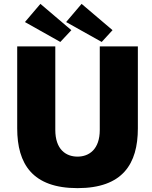

<svg xmlns="http://www.w3.org/2000/svg" viewBox="-20 -963 788 993"><path d="M189 -943 109 -849 292 -746 349 -807ZM402 -943 322 -849 506 -746 562 -807ZM693 -299V-723H496V-291C496 -191 441 -153 381 -153C320 -153 266 -191 266 -291V-723H69V-299C69 -115 148 10 381 10C614 10 693 -115 693 -299Z"/></svg>

Font: United Sans Black
Style: Regular
Weight: 900
Designer: Pablo Impallari, Rodrigo Fuenzalida (Modified by Dan O. Williams)
Version: Version 1.000;PS 001.000;hotconv 1.0.88;makeotf.lib2.5.64775